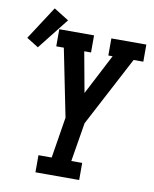

<svg xmlns="http://www.w3.org/2000/svg" viewBox="-160 -904 782 973"><g transform="rotate(10 231.0 -417.5)"><path d="M90 0V-88H158L192 -299L122 -647H83V-735H262V-647H227L265 -439L373 -647H351V-735H531V-647H481L292 -288L259 -88H315V0ZM-8 -626 -69 -664 42 -835 119 -787Z"/></g></svg>

Font: Iosevka Slab Semibold
Style: Italic
Weight: 600
Italic angle: -9°
Monospace: yes
Designer: Belleve Invis
Foundry: Belleve Invis
Version: Version 11.1.1; ttfautohint (v1.8.3)